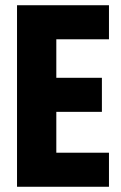

<svg xmlns="http://www.w3.org/2000/svg" viewBox="-20 -713 461 733"><path d="M45 -693H396V-563H195V-416H369V-286H195V-130H396V0H45Z"/></svg>

Font: Khand
Style: Bold
Weight: 700
Designer: Devanagari: Sanchit Sawaria, Jyotish Sonowal; Latin: Satya Rajpurohit
Foundry: Indian Type Foundry
Version: Version 1.101;PS 1.0;hotconv 1.0.78;makeotf.lib2.5.61930; tt